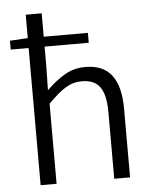

<svg xmlns="http://www.w3.org/2000/svg" viewBox="-52 -759 641 802"><g transform="rotate(-5 268.5 -357.5)"><path d="M314.5 -475.6Q389.2 -475.6 425 -428.7Q460.9 -381.8 460.9 -288.1V0H394.5V-279.3Q394.5 -351.1 371.1 -384.3Q347.7 -417.5 295.4 -417.5Q257.8 -417.5 226.8 -398.4Q195.8 -379.4 152.8 -335.9V0H85.9V-575.2H10.7V-612.3L85.9 -616.7V-714.8H152.8V-616.7H337.9V-575.2H152.8V-495.1L150.9 -392.6Q191.9 -432.6 230 -454.1Q268.1 -475.6 314.5 -475.6Z"/></g></svg>

Font: Varta
Style: Light
Weight: 300
Designer: Joana Correia, Viktoriya Grabowska, Eben Sorkin
Foundry: Sorkin Type
Version: Version 1.002; ttfautohint (v1.3) -l 8 -r 24 -G 200 -x 12 -H